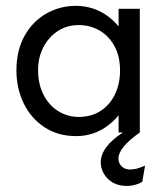

<svg xmlns="http://www.w3.org/2000/svg" viewBox="-20 -445 553 645"><path d="M449.7 0Q377.9 50.8 377.9 87.4Q377.9 103.5 388.9 114Q399.9 124.5 416 124.5Q439.5 124.5 467.3 111.3L458 166Q433.6 179.7 405.8 179.7Q379.4 179.7 359.6 168.7Q339.8 157.7 328.1 137.2Q318.4 118.7 318.4 101.1Q318.4 48.3 393.1 0H378.4V-57.6Q319.8 12.2 235.4 12.2Q175.3 12.2 129.9 -17.3Q84.5 -46.9 59.8 -97.4Q35.2 -147.9 35.2 -208.5Q35.2 -275.9 62.7 -325Q90.3 -374 136 -399.7Q181.6 -425.3 233.9 -425.3Q319.8 -425.3 378.4 -356.4V-415.5H449.7ZM244.6 -360.8Q205.1 -360.8 174.1 -340.6Q143.1 -320.3 125.5 -285.9Q107.9 -251.5 107.9 -210.4Q107.9 -162.1 126.5 -126.2Q145 -90.3 176.3 -71.3Q207.5 -52.2 244.1 -52.2Q287.6 -52.2 319.1 -73.2Q350.6 -94.2 366.9 -129.6Q383.3 -165 383.3 -208Q383.3 -255.9 364.3 -290.5Q345.2 -325.2 313.5 -343Q281.7 -360.8 244.6 -360.8Z"/></svg>

Font: NMS Futura Pro Book
Style: Regular
Weight: 400
Designer: Blend3rman
Version: Version 0.1